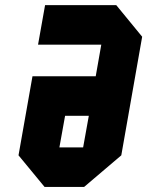

<svg xmlns="http://www.w3.org/2000/svg" viewBox="-20 -739 582 759"><path d="M459.5 -125 312.5 0H156.2L53.2 -125L108.4 -437.5H358.4L380.4 -562.5H130.4L158.2 -718.8H439.5L542 -593.8ZM308.6 -156.2 331.1 -281.2H237.3L214.8 -156.2Z"/></svg>

Font: Signwood
Style: Italic
Weight: 400
Italic angle: -10°
Designer: GGBotNet
Foundry: GGBotNet
Version: 0.95